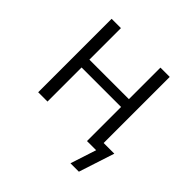

<svg xmlns="http://www.w3.org/2000/svg" viewBox="-162 -632 904 904"><g transform="rotate(45 290.0 -180.0)"><path d="M429 129 471 0H413V-49H543L485 129ZM85 0V-489H147V-279H410V-489H472V0H410V-227H147V0Z"/></g></svg>

Font: Nunito Sans 10pt SemiCondensed Light
Style: Regular
Weight: 300
Width: 4
Designer: Vernon Adams
Foundry: Vernon Adams
Version: Version 3.101;gftools[0.9.27]